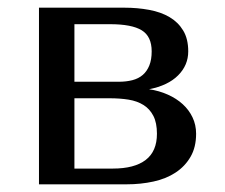

<svg xmlns="http://www.w3.org/2000/svg" viewBox="-20 -480 585 500"><path d="M81.5 -460H303.7Q337.9 -460 368.4 -454.3Q398.9 -448.7 421.4 -435.5Q443.8 -422.4 457 -400.6Q470.2 -378.9 470.2 -346.2Q470.2 -310.1 443.8 -283.7Q417.5 -257.3 368.2 -247.6Q394.5 -243.7 417 -233.6Q439.5 -223.6 455.8 -208.7Q472.2 -193.8 481.4 -174.3Q490.7 -154.8 490.7 -131.8Q490.7 -96.7 476.3 -71.8Q461.9 -46.9 437.5 -30.8Q413.1 -14.6 379.9 -7.3Q346.7 0 309.6 0H81.5ZM173.8 -224.1V-41H273.9Q330.1 -41 359.4 -63.5Q388.7 -85.9 388.7 -131.8Q388.7 -160.2 379.4 -178.2Q370.1 -196.3 353.8 -206.5Q337.4 -216.8 314.9 -220.5Q292.5 -224.1 265.6 -224.1ZM173.8 -417V-267.1H289.1Q308.6 -267.1 324.7 -271.2Q340.8 -275.4 351.8 -284.9Q362.8 -294.4 368.9 -309.6Q375 -324.7 375 -346.2Q375 -385.3 349.1 -401.1Q323.2 -417 266.6 -417Z"/></svg>

Font: Federov2
Style: Regular
Weight: 400
Designer: Olexa M. Volochay | Cyreal.org
Foundry: Olexa M. Volochay | Cyreal.org
Version: Version 1.000